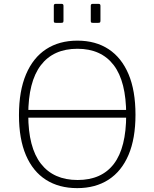

<svg xmlns="http://www.w3.org/2000/svg" viewBox="-20 -974 798 992"><path d="M308 -944V-868Q308 -861 306 -858.5Q304 -856 296 -856H269Q262 -856 260 -858Q258 -860 258 -866V-944Q258 -954 267 -954H299Q308 -954 308 -944ZM499 -944V-868Q499 -861 497 -858.5Q495 -856 487 -856H460Q453 -856 451 -858Q449 -860 449 -866V-944Q449 -954 458 -954H490Q499 -954 499 -944ZM663 -366H110V-406H663ZM379 -2Q285 -2 217.5 -45Q150 -88 114 -172Q78 -256 78 -379Q78 -504 114.5 -590Q151 -676 218.5 -720Q286 -764 380 -764Q474 -764 541 -720Q608 -676 644 -591Q680 -506 680 -381Q680 -258 644 -173.5Q608 -89 540.5 -45.5Q473 -2 379 -2ZM381 -44Q505 -44 568.5 -127.5Q632 -211 632 -381Q632 -553 567.5 -637.5Q503 -722 380 -722Q256 -722 191 -637Q126 -552 126 -381Q126 -212 191.5 -128Q257 -44 381 -44Z"/></svg>

Font: Libre Franklin Thin
Style: Regular
Weight: 100
Designer: Pablo Impallari, Rodrigo Fuenzalida, Nhung Nguyen
Foundry: Impallari Type
Version: Version 3.000